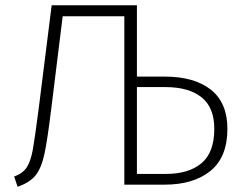

<svg xmlns="http://www.w3.org/2000/svg" viewBox="-20 -704 926 732"><path d="M847 -213Q847 -105 782.5 -52.5Q718 0 607 0H454V-642H219L176 -294Q161 -171 149.5 -117.5Q138 -64 116 -36Q94 -8 47 8L34 -31Q67 -43 82 -66Q97 -89 105 -133Q113 -177 128 -294L177 -684H502V-412H607Q721 -412 784 -362Q847 -312 847 -213ZM797 -213Q797 -294 748.5 -333Q700 -372 610 -372H502V-41H613Q700 -41 748.5 -82Q797 -123 797 -213Z"/></svg>

Font: FiraGO ExtraLight
Style: Regular
Weight: 200
Designer: bBox Type
Foundry: bBox Type GmbH
Version: Version 1.001